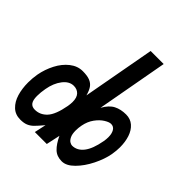

<svg xmlns="http://www.w3.org/2000/svg" viewBox="-200 -858 1000 1000"><g transform="rotate(45 300.0 -358.0)"><path d="M0 -158Q0 -189 5.5 -221Q14 -267 35.5 -308.5Q57 -350 89.5 -375.5Q122 -401 160 -401Q193 -401 212.8 -393.2Q232.5 -385.5 243.8 -369.2Q255 -353 262.5 -325L335.5 -725H431.5L360 -331Q382.5 -371.5 411.5 -386.2Q440.5 -401 479 -401Q511.5 -401 533.8 -381.5Q556 -362 566.8 -329.5Q577.5 -297 577.5 -257Q577.5 -233 572.5 -203Q564.5 -158.5 539.8 -108.8Q515 -59 481.2 -25Q447.5 9 414 9Q377.5 9 354.5 -13Q331.5 -35 312 -76.5L295.5 0H207.5L221.5 -64.5Q194.5 -32.5 181.2 -19.5Q168 -6.5 151 0.8Q134 8 108 8Q71 8 46.8 -15Q22.5 -38 11.2 -75.5Q0 -113 0 -158ZM233 -218Q236 -236 236 -250Q236 -282.5 220.8 -298.2Q205.5 -314 181 -314Q148 -314 122.5 -281Q97 -248 88 -197Q82.5 -167 82.5 -141Q82.5 -110 93 -96Q103.5 -82 125 -82Q163.5 -82 191.2 -111.8Q219 -141.5 233 -218ZM494.5 -220Q497.5 -236.5 497.5 -251.5Q497.5 -278.5 487.5 -294.8Q477.5 -311 458.5 -311Q444.5 -311 422.8 -297.5Q401 -284 382 -258Q363 -232 356 -196Q352 -176 352 -156.5Q352 -130 359.5 -114.5Q367 -99 377 -93Q387 -87 394.5 -87Q431 -87 456.8 -120Q482.5 -153 494.5 -220Z"/></g></svg>

Font: JuliaMono Black
Style: Italic
Weight: 900
Italic angle: -9°
Monospace: yes
Designer: cormullion
Foundry: corm
Version: Version 0.057; ttfautohint (v1.8.4)